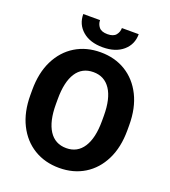

<svg xmlns="http://www.w3.org/2000/svg" viewBox="-160 -1015 1011 1141"><g transform="rotate(20 345.0 -444.5)"><path d="M651.4 -371.1V-339.4Q651.4 -231.4 612.5 -153.1Q573.7 -74.7 504.9 -32.5Q436 9.8 345.7 9.8Q255.4 9.8 186 -32.5Q116.7 -74.7 77.4 -153.1Q38.1 -231.4 38.1 -339.4V-371.1Q38.1 -479.5 77.1 -557.9Q116.2 -636.2 185.3 -678.5Q254.4 -720.7 344.7 -720.7Q435.1 -720.7 504.2 -678.5Q573.2 -636.2 612.3 -557.9Q651.4 -479.5 651.4 -371.1ZM490.7 -339.4V-372.1Q490.7 -481 452.6 -538.1Q414.6 -595.2 344.7 -595.2Q273.4 -595.2 236.3 -538.1Q199.2 -481 199.2 -372.1V-339.4Q199.2 -231.4 236.8 -173.3Q274.4 -115.2 345.7 -115.2Q415.5 -115.2 453.1 -173.3Q490.7 -231.4 490.7 -339.4ZM413.1 -898.9H519.5Q519.5 -834 472.2 -793.2Q424.8 -752.4 344.2 -752.4Q263.2 -752.4 216.1 -793.2Q168.9 -834 168.9 -898.9H274.9Q274.9 -874 290.5 -854.7Q306.2 -835.4 344.2 -835.4Q381.8 -835.4 397.5 -854.7Q413.1 -874 413.1 -898.9Z"/></g></svg>

Font: Vazirmatn UI FD ExtraBold
Style: Regular
Weight: 800
Designer: Saber Rastikerdar
Foundry: Saber Rastikerdar
Version: Version 33.003